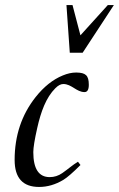

<svg xmlns="http://www.w3.org/2000/svg" viewBox="-20 -728 471 761"><path d="M407.4 -708 298.8 -588 267.4 -708H243.4L256.6 -519H307.6L431.4 -708ZM315 -363C326.3 -363 332 -372.7 332 -392C332 -429.5 319.1 -439.8 283.5 -440.5H281.5C265 -440.5 247.6 -436.7 229 -429C189.7 -413 153.7 -384.3 121 -343C65.7 -273 38 -190 38 -94C38 -22.7 70.3 13 135 13C167.7 13 199.7 3.7 231 -15C246.3 -24.3 269 -44 299 -74L289 -87C265.3 -72.4 253.4 -60.4 227 -42C211.7 -31.3 195 -26 177 -26C133.7 -26 112 -59 112 -125C112 -143 117.2 -174.8 127.5 -220.5C142.1 -285.2 162.3 -341.3 199.5 -378.5C210.5 -389.5 221 -395 231 -395C264 -395 283.2 -363 315 -363Z"/></svg>

Font: fbb
Style: Italic
Weight: 400
Italic angle: -12°
Designer: David J. Perry, Michael Sharpe
Version: Version 0.991